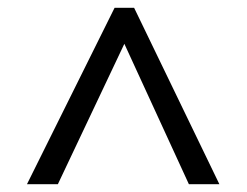

<svg xmlns="http://www.w3.org/2000/svg" viewBox="-20 -739 632 491"><path d="M273 -719H323L541 -268H463L298 -627L128 -268H49Z"/></svg>

Font: gurmukhi15
Style: Book
Weight: 400
Designer: Jelle Bosma - Monotype Design Team
Foundry: Monotype Imaging Inc.
Version: Version 2.003